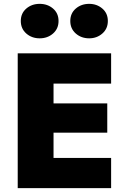

<svg xmlns="http://www.w3.org/2000/svg" viewBox="-20 -977 659 997"><path d="M345 -868Q345 -908 373.5 -932.5Q402 -957 443 -957Q483 -957 511.5 -932.5Q540 -908 540 -868Q540 -828 511.5 -803Q483 -778 443 -778Q402 -778 373.5 -803Q345 -828 345 -868ZM88 -868Q88 -908 116.5 -932.5Q145 -957 186 -957Q227 -957 255.5 -932.5Q284 -908 284 -868Q284 -828 255.5 -803Q227 -778 186 -778Q145 -778 116.5 -803Q88 -828 88 -868ZM72 -700H557V-543H258V-440H537V-288H258V-157H557V0H72Z"/></svg>

Font: Jost* Heavy
Style: Regular
Weight: 800
Version: Version 3.7